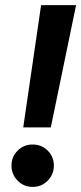

<svg xmlns="http://www.w3.org/2000/svg" viewBox="-20 -720 318 752"><path d="M71 -221 141 -700H278L179 -221ZM108 12Q73 12 49 -12.5Q25 -37 25 -71Q25 -106 49 -130Q73 -154 108 -154Q143 -154 167 -130Q191 -106 191 -71Q191 -37 167 -12.5Q143 12 108 12Z"/></svg>

Font: Rethink Sans
Style: Bold Italic
Weight: 700
Italic angle: -10°
Designer: The Rethink Sans project authors (Hans Thiessen). DM Sans designed by Colophon Foundry.
Foundry: Rethink Communications LLC
Version: Version 1.001